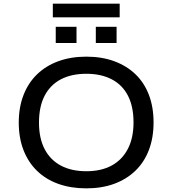

<svg xmlns="http://www.w3.org/2000/svg" viewBox="-20 -1025 947 1054"><path d="M454 9Q369 9 300.5 -15.5Q232 -40 183.5 -87Q135 -134 109 -201Q83 -268 83 -352Q83 -436 109 -503Q135 -570 183.5 -617Q232 -664 300.5 -689Q369 -714 454 -714Q539 -714 607 -689Q675 -664 723.5 -617.5Q772 -571 797.5 -504Q823 -437 823 -353Q823 -269 797.5 -202Q772 -135 723.5 -88Q675 -41 607 -16Q539 9 454 9ZM454 -85Q535 -85 592.5 -116Q650 -147 681.5 -207Q713 -267 713 -353Q713 -440 682.5 -499.5Q652 -559 593.5 -589.5Q535 -620 454 -620Q372 -620 314 -589.5Q256 -559 225 -499.5Q194 -440 194 -352Q194 -266 225 -206.5Q256 -147 314 -116Q372 -85 454 -85ZM270 -930V-1005H637V-930ZM286 -789V-878H400V-789ZM506 -789V-878H620V-789Z"/></svg>

Font: Nunito Sans 7pt SemiExpanded Medium
Style: Regular
Weight: 500
Width: 6
Designer: Vernon Adams
Foundry: Vernon Adams
Version: Version 3.101;gftools[0.9.27]